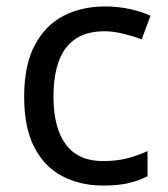

<svg xmlns="http://www.w3.org/2000/svg" viewBox="-20 -566 520 596"><path d="M300 10Q229 10 173.5 -19Q118 -48 86.5 -109Q55 -170 55 -265Q55 -364 88 -426Q121 -488 177.5 -517Q234 -546 306 -546Q347 -546 385 -537.5Q423 -529 447 -517L420 -444Q396 -453 364 -461Q332 -469 304 -469Q146 -469 146 -266Q146 -169 184.5 -117.5Q223 -66 299 -66Q343 -66 376.5 -75Q410 -84 438 -97V-19Q411 -5 378.5 2.5Q346 10 300 10Z"/></svg>

Font: Noto Sans NKo
Style: Regular
Weight: 400
Designer: Monotype Design Team
Foundry: Monotype Imaging Inc.
Version: Version 2.003; ttfautohint (v1.8.4.7-5d5b)